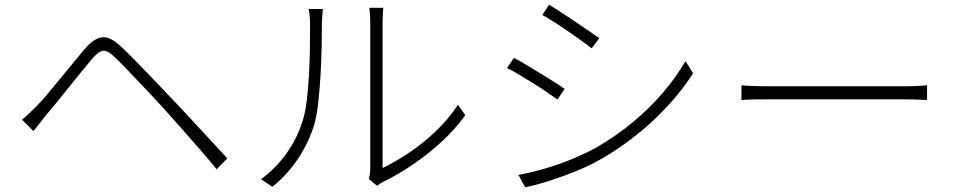

<svg xmlns="http://www.w3.org/2000/svg" viewBox="-20 -775 4040 810"><path d="M73 -270Q91 -285 105.5 -299Q120 -313 137 -330Q156 -349 180.5 -378.5Q205 -408 233 -442Q261 -476 288.5 -509.5Q316 -543 338 -569Q375 -612 409 -617.5Q443 -623 490 -579Q519 -552 556 -514Q593 -476 630 -437.5Q667 -399 696 -368Q730 -333 771.5 -288Q813 -243 857 -195.5Q901 -148 939 -107L894 -61Q858 -105 817 -152Q776 -199 736.5 -243.5Q697 -288 663 -326Q642 -349 614.5 -378Q587 -407 559 -436.5Q531 -466 506.5 -491.5Q482 -517 465 -533Q433 -564 414 -561Q395 -558 367 -525Q347 -501 321.5 -470Q296 -439 269 -405Q242 -371 217.5 -341Q193 -311 175 -290Q161 -273 146.5 -254Q132 -235 121 -222Z M1536 -20Q1539 -31 1540.5 -42.5Q1542 -54 1542 -67Q1542 -75 1542 -109.5Q1542 -144 1542 -195.5Q1542 -247 1542 -307Q1542 -367 1542 -427Q1542 -487 1542 -539Q1542 -591 1542 -627.5Q1542 -664 1542 -675Q1542 -700 1540.5 -717Q1539 -734 1538 -742H1597Q1596 -734 1595 -717Q1594 -700 1594 -675Q1594 -663 1594 -625.5Q1594 -588 1594 -534Q1594 -480 1594 -417.5Q1594 -355 1594 -294.5Q1594 -234 1594 -183Q1594 -132 1594 -100.5Q1594 -69 1594 -66Q1644 -90 1702.5 -128.5Q1761 -167 1816.5 -219.5Q1872 -272 1912 -333L1943 -289Q1899 -228 1841.5 -175.5Q1784 -123 1722 -81Q1660 -39 1601 -10Q1590 -5 1583 0Q1576 5 1571 9ZM1081 -19Q1143 -64 1188.5 -127.5Q1234 -191 1258 -269Q1269 -305 1275 -357.5Q1281 -410 1284 -468Q1287 -526 1287.5 -581Q1288 -636 1288 -676Q1288 -693 1286.5 -708Q1285 -723 1282 -737H1342Q1341 -729 1340.5 -719Q1340 -709 1339 -698.5Q1338 -688 1338 -676Q1338 -636 1337 -580Q1336 -524 1332.5 -462.5Q1329 -401 1323 -346Q1317 -291 1307 -254Q1284 -176 1238 -106.5Q1192 -37 1129 13Z M2296 -755Q2317 -743 2346.5 -723.5Q2376 -704 2407.5 -683Q2439 -662 2466 -643.5Q2493 -625 2508 -614L2476 -571Q2460 -584 2433.5 -603Q2407 -622 2376.5 -643Q2346 -664 2317 -682.5Q2288 -701 2268 -712ZM2167 -37Q2221 -47 2279.5 -64Q2338 -81 2394.5 -104.5Q2451 -128 2500 -155Q2582 -203 2651 -260.5Q2720 -318 2775.5 -382.5Q2831 -447 2872 -517L2904 -466Q2841 -367 2743 -273.5Q2645 -180 2526 -110Q2476 -80 2417.5 -56Q2359 -32 2302 -13.5Q2245 5 2196 15ZM2148 -531Q2168 -521 2198.5 -502.5Q2229 -484 2261 -464.5Q2293 -445 2320 -428Q2347 -411 2362 -400L2332 -355Q2315 -367 2288 -385.5Q2261 -404 2230 -423.5Q2199 -443 2170 -460Q2141 -477 2119 -488Z M3108 -415Q3121 -414 3139.5 -413Q3158 -412 3182 -411.5Q3206 -411 3235 -411Q3245 -411 3276.5 -411Q3308 -411 3353.5 -411Q3399 -411 3452 -411Q3505 -411 3558.5 -411Q3612 -411 3659.5 -411Q3707 -411 3741 -411Q3775 -411 3789 -411Q3828 -411 3852.5 -412.5Q3877 -414 3891 -415V-353Q3877 -354 3850.5 -355Q3824 -356 3790 -356Q3776 -356 3741.5 -356Q3707 -356 3660 -356Q3613 -356 3559.5 -356Q3506 -356 3453 -356Q3400 -356 3354.5 -356Q3309 -356 3277 -356Q3245 -356 3235 -356Q3194 -356 3161.5 -355.5Q3129 -355 3108 -353Z"/></svg>

Font: Noto Sans JP Thin Light
Style: Regular
Weight: 300
Version: Version 2.004-H2;hotconv 1.0.118;makeotfexe 2.5.65603